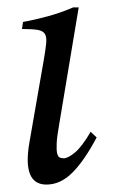

<svg xmlns="http://www.w3.org/2000/svg" viewBox="-20 -477 303 517"><path d="M240.2 -106.9Q207.5 -44.9 175.3 -12.5Q143.1 20 105 20Q39.6 20 59.1 -92.8L98.1 -316.9Q103 -345.2 104.5 -361.8Q106 -378.4 100.3 -386.5Q94.7 -394.5 80.3 -396.7Q65.9 -398.9 39.1 -398.9L42 -418Q72.8 -423.3 108.6 -433.1Q144.5 -442.9 176.8 -457H191.9L139.2 -141.1Q133.3 -108.4 132.6 -90.3Q131.8 -72.3 134 -63.5Q136.2 -54.7 141.1 -52.7Q146 -50.8 151.9 -50.8Q163.1 -50.8 181.9 -66.4Q200.7 -82 224.1 -122.1L240.2 -106.9Z"/></svg>

Font: GentiumAlt
Style: Italic
Weight: 400
Italic angle: -7°
Designer: J. Victor Gaultney
Version: Version 1.02; 2005; OFL release